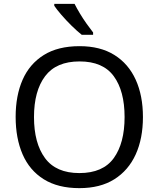

<svg xmlns="http://www.w3.org/2000/svg" viewBox="-20 -964 821 994"><path d="M720 -358Q720 -247 682.5 -164.5Q645 -82 572 -36Q499 10 391 10Q280 10 206.5 -36Q133 -82 97 -165Q61 -248 61 -359Q61 -469 97 -551Q133 -633 206.5 -679Q280 -725 392 -725Q499 -725 572 -679.5Q645 -634 682.5 -551.5Q720 -469 720 -358ZM156 -358Q156 -223 213 -145.5Q270 -68 391 -68Q513 -68 569 -145.5Q625 -223 625 -358Q625 -493 569 -569.5Q513 -646 392 -646Q271 -646 213.5 -569.5Q156 -493 156 -358ZM366 -944Q377 -922 393.5 -894.5Q410 -867 428.5 -841Q447 -815 462 -796V-784H403Q380 -802 351 -830.5Q322 -859 297.5 -887.5Q273 -916 261 -934V-944Z"/></svg>

Font: Noto Sans Old South Arabian
Style: Regular
Weight: 400
Designer: Monotype Design Team
Foundry: Monotype Imaging Inc.
Version: Version 2.001; ttfautohint (v1.8.4.7-5d5b)